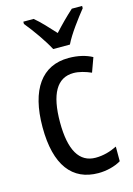

<svg xmlns="http://www.w3.org/2000/svg" viewBox="-118 -827 624 899"><g transform="rotate(-15 193.5 -378.0)"><path d="M190 -606H271C293 -652 341 -715 373 -755V-766H323C289 -735 265 -711 230 -673C199 -707 166 -743 138 -766H88V-755C124 -711 167 -650 190 -606ZM245 10C284 10 325 0 355 -18V-89C323 -73 288 -63 251 -63C172 -63 132 -131 132 -266C132 -403 172 -473 252 -473C279 -473 310 -464 337 -452L362 -521C333 -537 294 -547 248 -547C119 -547 47 -448 47 -265C47 -80 119 10 245 10Z"/></g></svg>

Font: Noto Sans Lao Condensed
Style: Regular
Weight: 400
Width: 3
Designer: Monotype Design Team
Foundry: Monotype Imaging Inc.
Version: Version 2.004